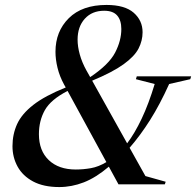

<svg xmlns="http://www.w3.org/2000/svg" viewBox="-20 -746 794 777"><path d="M459.5 0 420.5 -71.5Q368 -27 319 -8Q270 11 220 11Q156.5 11 114.2 -11.5Q72 -34 51.2 -71.8Q30.5 -109.5 30.5 -154.5Q30.5 -202.5 49.2 -243.8Q68 -285 114.8 -321.5Q161.5 -358 246 -392L239.5 -403.5Q221 -437.5 212.8 -471.5Q204.5 -505.5 204.5 -536.5Q204.5 -619 258.5 -672.5Q312.5 -726 411 -726Q485 -726 521 -694.5Q557 -663 557 -615.5Q557 -581.5 540.8 -549.8Q524.5 -518 480.2 -486Q436 -454 353 -419.5L494.5 -166Q525 -206 553.2 -265.5Q581.5 -325 606 -406L530 -425.5L533.5 -437H753.5L750 -425.5L664.5 -406Q627 -323 587.5 -260.5Q548 -198 504.5 -148L568.5 -33.5L650.5 -10.5L647 0ZM330 -460.5 345 -434Q420.5 -484.5 445.8 -533Q471 -581.5 471 -628.5Q471 -664 454.2 -683.2Q437.5 -702.5 401.5 -702.5Q352.5 -702.5 323.2 -670.2Q294 -638 294 -585.5Q294 -557.5 302.8 -525.8Q311.5 -494 330 -460.5ZM137.5 -203Q137.5 -136 177.5 -98Q217.5 -60 286.5 -60Q317 -60 348 -65.5Q379 -71 410.5 -90L253.5 -378Q185.5 -343 161.5 -300.2Q137.5 -257.5 137.5 -203Z"/></svg>

Font: Newsreader Display Medium
Style: Italic
Weight: 500
Italic angle: -17°
Designer: Hugues Gentile
Foundry: Production Type
Version: Version 1.001